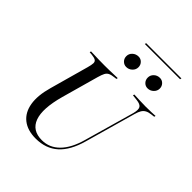

<svg xmlns="http://www.w3.org/2000/svg" viewBox="-231 -964 1109 1109"><g transform="rotate(45 324.0 -409.5)"><path d="M250.8 11.3Q183.9 11.3 143.1 -21Q102.4 -53.2 92.3 -112.9Q82.3 -172.6 105.6 -254.8L171.8 -492.7Q179 -518.5 179.4 -531.9Q179.8 -545.2 170.6 -551.6Q161.3 -558.1 138.7 -560.5L119.4 -562.1L121 -571Q133.1 -571 150.4 -570.2Q167.7 -569.4 188.7 -569Q209.7 -568.5 234.7 -568.5H233.9H234.7Q257.3 -568.5 277 -569Q296.8 -569.4 312.5 -570.2Q328.2 -571 339.5 -571L337.1 -562.1L323.4 -560.5Q300 -558.1 287.5 -552Q275 -546 267.7 -532.3Q260.5 -518.5 253.2 -492.7L190.3 -267.7Q154.8 -139.5 179 -73.4Q203.2 -7.3 283.1 -7.3Q344.4 -7.3 389.5 -52.8Q434.7 -98.4 458.9 -186.3L546 -492.7Q554.8 -527.4 546 -541.5Q537.1 -555.6 506.5 -558.9L471.8 -562.9L474.2 -571.8Q491.9 -571 518.1 -569.8Q544.4 -568.5 570.2 -568.5Q596 -568.5 615.7 -569.4Q635.5 -570.2 648.4 -571L646 -562.1L625 -559.7Q604 -557.3 590.7 -550Q577.4 -542.7 569.4 -529.4Q561.3 -516.1 554.8 -492.7L467.7 -183.9Q440.3 -84.7 386.7 -36.7Q333.1 11.3 250.8 11.3ZM328.2 -650.8Q310.5 -650.8 297.6 -663.7Q284.7 -676.6 284.7 -696Q284.7 -716.1 300 -730.2Q315.3 -744.4 337.1 -744.4Q354.8 -744.4 367.3 -731.5Q379.8 -718.5 379.8 -700Q379.8 -679.8 364.5 -665.3Q349.2 -650.8 328.2 -650.8ZM502.4 -650.8Q484.7 -650.8 472.2 -663.7Q459.7 -676.6 459.7 -696Q459.7 -716.1 474.6 -730.2Q489.5 -744.4 511.3 -744.4Q529 -744.4 541.5 -731.5Q554 -718.5 554 -700Q554 -679.8 538.7 -665.3Q523.4 -650.8 502.4 -650.8ZM310.5 -821 312.9 -829.8H600.8L598.4 -821Z"/></g></svg>

Font: Playfair 144pt SemiCondensed
Style: Italic
Weight: 400
Width: 4
Italic angle: -15.6°
Designer: Claus Eggers Sørensen
Foundry: Claus Eggers Sørensen
Version: Version 2.203